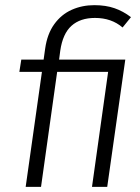

<svg xmlns="http://www.w3.org/2000/svg" viewBox="-20 -724 542 744"><path d="M142.5 -445.5H55L62.5 -493H149L155 -535.5Q163 -592.5 190.2 -630.2Q217.5 -668 257.8 -686Q298 -704 345.5 -704Q390 -704 423.8 -692.2Q457.5 -680.5 487.5 -657.5L455 -617.5Q412 -654.5 348 -654.5Q291 -654.5 257 -624Q223 -593.5 213.5 -527.5L209 -493H465.5L395.5 0H336.5L399 -445.5H201.5L139 0H79.5Z"/></svg>

Font: HK Grotesk Light
Style: Italic
Weight: 300
Italic angle: -16°
Designer: Alfredo Marco Pradil
Foundry: Hanken Design Co.
Version: Version 3.001